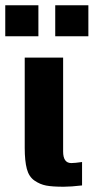

<svg xmlns="http://www.w3.org/2000/svg" viewBox="-24 -703 356 730"><path d="M288 2V-87C269.3 -84.3 255.7 -83 247 -83C226.3 -83 216 -97.7 216 -127V-484H70V-141C70 -107.7 72.7 -81 78 -61C83.3 -41 93 -26.2 107 -16.5C121 -6.8 135.8 -0.5 151.5 2.5C167.2 5.5 189.3 7 218 7C236.7 7 260 5.3 288 2ZM312 -565V-683H186V-565ZM122 -565V-683H-4V-565Z"/></svg>

Font: Play
Style: Bold
Weight: 700
Designer: Jonas Hecksher
Foundry: Jonas Hecksher, Playtypeª, e-types AS
Version: Version 1.002